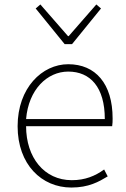

<svg xmlns="http://www.w3.org/2000/svg" viewBox="-20 -828 567 861"><path d="M300 13C378 13 423 -13 463 -37L447 -68C407 -39 362 -20 302 -20C178 -20 97 -122 97 -262H483C485 -274 485 -286 485 -297C485 -453 408 -540 286 -540C169 -540 59 -434 59 -262C59 -90 167 13 300 13ZM97 -294C108 -427 192 -507 286 -507C385 -507 450 -437 450 -294ZM270 -630H303L433 -790L412 -808L288 -666H285L161 -808L140 -790Z"/></svg>

Font: Kinto Sans Thin
Style: Regular
Weight: 100
Designer: Authors: Ryoko NISHIZUKA  (kana & ideographs); Paul D. Hunt (Latin, Greek & Cyrillic); Wenlong ZHANG  (bopomofo); Sandol
Foundry: Adobe Systems Incorporated, ookami Inc.
Version: Version 0.001